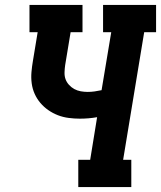

<svg xmlns="http://www.w3.org/2000/svg" viewBox="-20 -755 650 775"><path d="M296 0V-110H344L372 -282Q355 -279 337.5 -277.5Q320 -276 302 -276Q280 -276 257 -279Q234 -282 213.5 -290Q193 -298 175 -310.5Q157 -323 143 -339.5Q129 -356 120 -376Q111 -396 108 -418.5Q105 -441 107 -464Q109 -487 113 -510L132 -625H99V-735H313V-625H265L243 -492Q241 -478 240.5 -463Q240 -448 244.5 -435.5Q249 -423 258.5 -412.5Q268 -402 280 -395.5Q292 -389 306 -386.5Q320 -384 334 -384Q348 -384 362 -386Q376 -388 390 -391L429 -625H396V-735H610V-625H562L477 -110H510V0Z"/></svg>

Font: Iosevka Curly Slab XBdExObl
Style: Regular
Weight: 800
Width: 7
Italic angle: -9°
Monospace: yes
Designer: Belleve Invis
Foundry: Belleve Invis
Version: Version 11.1.0; ttfautohint (v1.8.3)